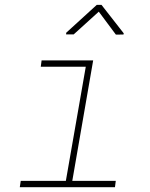

<svg xmlns="http://www.w3.org/2000/svg" viewBox="-20 -780 627 800"><path d="M153.3 -528.3H368.2L281.2 -26.4H462.4L459 0H62.5L66.4 -26.4H254.4L337.4 -502H149.9ZM495.6 -641.1 494.6 -636.2 462.9 -635.7 391.6 -731.4 287.1 -636.7H255.4L255.9 -643.6L383.3 -759.8H402.8Z"/></svg>

Font: Roboto Mono Thin
Style: Italic
Weight: 250
Designer: Google
Version: Version 2.000985; 2015; ttfautohint (v1.3)